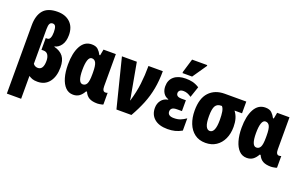

<svg xmlns="http://www.w3.org/2000/svg" viewBox="-108 -1292 3260 2047"><g transform="rotate(20 1522.5 -268.0)"><path d="M50 240V-535Q50 -645 100 -705Q150 -765 262 -765Q352 -765 405.5 -714Q459 -663 459 -572Q459 -500 429 -457.5Q399 -415 355 -406V-402Q424 -385 458 -341Q492 -297 492 -217Q492 -114 444.5 -52Q397 10 312 10Q275 10 253.5 2Q232 -6 212 -19V240ZM265 -130Q328 -130 328 -232Q328 -273 311.5 -299Q295 -325 261 -325H237V-458H254Q277 -458 287 -482Q297 -506 297 -546Q297 -587 288 -608.5Q279 -630 255 -630Q232 -630 222 -611.5Q212 -593 212 -551V-157Q222 -143 236 -136.5Q250 -130 265 -130Z M716 10Q664 10 628.5 -26.5Q593 -63 574.5 -127Q556 -191 556 -274Q556 -406 599 -484.5Q642 -563 723 -563Q771 -563 795.5 -539.5Q820 -516 836 -484H845L858 -553H998V-189Q998 -130 1032 -130Q1045 -130 1057 -135V-3Q1054 0 1041 3Q1028 6 1014 8Q1000 10 992 10Q933 10 899 -9Q865 -28 846 -71H836Q814 -31 785.5 -10.5Q757 10 716 10ZM775 -129Q806 -129 821 -158Q836 -187 836 -263V-285Q836 -362 821 -393Q806 -424 774 -424Q747 -424 733.5 -385Q720 -346 720 -273Q720 -129 775 -129Z M1206 0 1067 -553H1236L1298 -211Q1301 -194 1304.5 -176.5Q1308 -159 1309 -142H1312Q1344 -248 1356 -347Q1368 -446 1368 -553H1531Q1531 -445 1514 -353.5Q1497 -262 1462.5 -176.5Q1428 -91 1376 0Z M1787 10Q1690 10 1637.5 -35Q1585 -80 1585 -157Q1585 -207 1612.5 -243Q1640 -279 1688 -287V-292Q1650 -304 1630 -336Q1610 -368 1610 -412Q1610 -483 1658 -523Q1706 -563 1789 -563Q1830 -563 1866 -555Q1902 -547 1944 -521L1902 -397Q1877 -414 1856 -422Q1835 -430 1812 -430Q1784 -430 1770.5 -418Q1757 -406 1757 -388Q1757 -367 1772.5 -356.5Q1788 -346 1815 -346H1868V-223H1815Q1772 -223 1756.5 -209Q1741 -195 1741 -174Q1741 -123 1811 -123Q1854 -123 1884.5 -135Q1915 -147 1948 -170V-31Q1909 -9 1871 0.5Q1833 10 1787 10ZM1735 -606V-620L1782 -776H1954V-766L1844 -606Z M2217 10Q2144 10 2094 -27.5Q2044 -65 2018.5 -129.5Q1993 -194 1993 -276Q1993 -415 2058 -484Q2123 -553 2234 -553H2478V-420H2393Q2419 -386 2431 -345Q2443 -304 2443 -253Q2443 -175 2415.5 -116Q2388 -57 2337.5 -23.5Q2287 10 2217 10ZM2218 -125Q2248 -125 2264 -160.5Q2280 -196 2280 -272Q2280 -327 2273.5 -364.5Q2267 -402 2250 -420H2240Q2197 -420 2177 -387.5Q2157 -355 2157 -272Q2157 -195 2173 -160Q2189 -125 2218 -125Z M2686 10Q2634 10 2598.5 -26.5Q2563 -63 2544.5 -127Q2526 -191 2526 -274Q2526 -406 2569 -484.5Q2612 -563 2693 -563Q2741 -563 2765.5 -539.5Q2790 -516 2806 -484H2815L2828 -553H2968V-189Q2968 -130 3002 -130Q3015 -130 3027 -135V-3Q3024 0 3011 3Q2998 6 2984 8Q2970 10 2962 10Q2903 10 2869 -9Q2835 -28 2816 -71H2806Q2784 -31 2755.5 -10.5Q2727 10 2686 10ZM2745 -129Q2776 -129 2791 -158Q2806 -187 2806 -263V-285Q2806 -362 2791 -393Q2776 -424 2744 -424Q2717 -424 2703.5 -385Q2690 -346 2690 -273Q2690 -129 2745 -129Z"/></g></svg>

Font: Noto Sans ExtraCondensed Black
Style: Regular
Weight: 900
Width: 2
Designer: Monotype Design Team
Foundry: Monotype Imaging Inc.
Version: Version 2.013; ttfautohint (v1.8.4.7-5d5b)